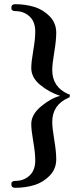

<svg xmlns="http://www.w3.org/2000/svg" viewBox="-20 -738 377 915"><path d="M267 -281Q215 -298 172 -333Q129 -368 129 -414Q129 -442 138.5 -497Q148 -552 148 -587Q148 -635 120.5 -660Q93 -685 54 -685Q34 -685 34 -700Q34 -718 52 -718Q101 -718 143.5 -705Q186 -692 217 -660Q248 -628 248 -582Q248 -545 238.5 -489Q229 -433 229 -404Q229 -324 304 -290Q305 -289 306.5 -289Q308 -289 309.5 -289Q311 -289 312 -287Q313 -285 313 -282Q313 -279 312 -276.5Q311 -274 309.5 -273.5Q308 -273 306.5 -272Q305 -271 304 -271Q229 -237 229 -157Q229 -128 238.5 -72Q248 -16 248 21Q248 67 217 99Q186 131 143.5 144Q101 157 52 157Q34 157 34 139Q34 124 54 124Q93 124 120.5 99Q148 74 148 26Q148 -9 138.5 -63.5Q129 -118 129 -147Q129 -193 177.5 -232.5Q226 -272 267 -281Z"/></svg>

Font: EB Garamond 12
Style: Bold
Weight: 700
Version: Version 0.016